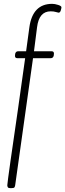

<svg xmlns="http://www.w3.org/2000/svg" viewBox="-20 -773 340 1000"><path d="M34 207Q24 207 21 202.5Q18 198 18 192Q18 188 22.5 153.5Q27 119 35 63Q43 7 53 -61.5Q63 -130 73.5 -203.5Q84 -277 93.5 -346Q103 -415 111 -470H70Q58 -470 58 -482Q58 -506 75 -506H116L133 -631Q150 -753 252 -753Q265 -753 282.5 -747.5Q300 -742 300 -735Q300 -730 296.5 -718.5Q293 -707 285 -707Q282 -707 271 -710.5Q260 -714 244 -714Q183 -714 173 -631L157 -506H249Q261 -506 261 -494Q261 -470 244 -470H152L59 192Q58 199 55 203Q52 207 38 207Z"/></svg>

Font: Asap Condensed Condensed Thin
Style: Italic
Weight: 100
Width: 3
Italic angle: -6°
Designer: Pablo Cosgaya
Foundry: Omnibus-Type
Version: Version 3.001; ttfautohint (v1.8.4.7-5d5b)